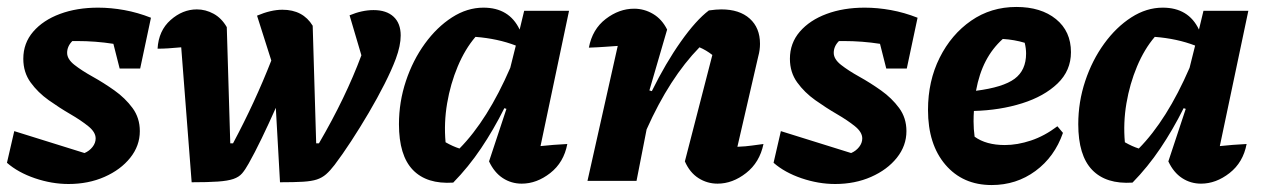

<svg xmlns="http://www.w3.org/2000/svg" viewBox="-21 -520 3636 552"><path d="M-1 -52 20 -143 222 -80Q236 -86 245 -97.5Q254 -109 254 -122Q254 -140 233 -157Q212 -174 181 -192Q150 -210 119 -232Q88 -254 67 -283Q46 -312 46 -351Q46 -396 74.5 -429Q103 -462 151.5 -480Q200 -498 261 -498Q298 -498 336.5 -491Q375 -484 413 -469L382 -323H323L305 -394Q254 -402 200 -402Q194 -402 187 -402Q172 -387 172 -368Q172 -350 193 -333.5Q214 -317 245.5 -299.5Q277 -282 308 -260Q339 -238 360 -209.5Q381 -181 381 -143Q381 -101 353.5 -66.5Q326 -32 279.5 -11.5Q233 9 176 9Q128 9 79.5 -7.5Q31 -24 -1 -52Z M530 4 500 -384Q478 -382 462.5 -381Q447 -380 432 -380Q435 -432 469.5 -462.5Q504 -493 545 -493Q570 -493 593 -480.5Q616 -468 631 -442L641 -108H649Q712 -226 759 -346L718 -475Q758 -492 791 -492Q850 -492 878 -446L888 -108H896Q973 -240 1018 -361L984 -476Q1020 -491 1053 -491Q1090 -491 1110.5 -472Q1131 -453 1131 -418Q1131 -389 1117 -351Q1105 -319 1084.5 -278.5Q1064 -238 1039 -195.5Q1014 -153 988.5 -114Q963 -75 941 -46Q928 -29 916.5 -19Q905 -9 890 -4Q875 1 850 2.5Q825 4 784 4L772 -210Q752 -165 731.5 -122.5Q711 -80 694 -50Q684 -32 675 -21.5Q666 -11 650 -5.5Q634 0 605.5 2Q577 4 530 4Z M1282 5Q1206 10 1166 -31.5Q1126 -73 1126 -163Q1126 -227 1146 -287Q1166 -347 1200.5 -394.5Q1235 -442 1278.5 -470Q1322 -498 1369 -498Q1443 -498 1473 -435L1486 -489H1615L1533 -100Q1551 -102 1570.5 -103.5Q1590 -105 1610 -106Q1600 -53 1561 -22.5Q1522 8 1479 8Q1449 8 1424.5 -8Q1400 -24 1385 -56L1435 -207L1429 -209Q1398 -147 1362 -93.5Q1326 -40 1282 5ZM1260 -111Q1281 -99 1300 -93Q1381 -175 1446 -325L1462 -389Q1410 -409 1346 -414Q1316 -379 1295 -329Q1274 -279 1264.5 -223Q1255 -167 1260 -111Z M1668 0 1755 -388Q1739 -387 1719.5 -385.5Q1700 -384 1672 -383Q1682 -436 1720.5 -465.5Q1759 -495 1802 -495Q1831 -495 1856.5 -480Q1882 -465 1897 -435L1846 -260L1853 -258Q1893 -339 1936.5 -400.5Q1980 -462 2017 -490Q2038 -493 2053 -493Q2105 -493 2134.5 -466.5Q2164 -440 2164 -394Q2164 -376 2159 -358L2099 -98Q2124 -99 2140.5 -101.5Q2157 -104 2174 -106Q2163 -53 2124 -22.5Q2085 8 2042 8Q2012 8 1987 -8Q1962 -24 1948 -56L2027 -362Q2009 -376 1990 -384Q1947 -340 1909 -281Q1871 -222 1838 -148L1809 0Z M2203 -52 2224 -143 2426 -80Q2440 -86 2449 -97.5Q2458 -109 2458 -122Q2458 -140 2437 -157Q2416 -174 2385 -192Q2354 -210 2323 -232Q2292 -254 2271 -283Q2250 -312 2250 -351Q2250 -396 2278.5 -429Q2307 -462 2355.5 -480Q2404 -498 2465 -498Q2502 -498 2540.5 -491Q2579 -484 2617 -469L2586 -323H2527L2509 -394Q2458 -402 2404 -402Q2398 -402 2391 -402Q2376 -387 2376 -368Q2376 -350 2397 -333.5Q2418 -317 2449.5 -299.5Q2481 -282 2512 -260Q2543 -238 2564 -209.5Q2585 -181 2585 -143Q2585 -101 2557.5 -66.5Q2530 -32 2483.5 -11.5Q2437 9 2380 9Q2332 9 2283.5 -7.5Q2235 -24 2203 -52Z M2830 12Q2747 12 2697 -46.5Q2647 -105 2647 -204Q2647 -287 2680.5 -354Q2714 -421 2771 -460.5Q2828 -500 2901 -500Q2972 -500 3015 -465Q3058 -430 3058 -370Q3058 -317 3019.5 -280Q2981 -243 2917.5 -223Q2854 -203 2779 -201Q2778 -187 2778 -171Q2778 -149 2781 -127Q2814 -103 2868 -103Q2904 -103 2943 -116Q2982 -129 3019 -157L3035 -138Q3011 -69 2956 -28.5Q2901 12 2830 12ZM2929 -366Q2929 -381 2925 -397Q2895 -406 2862 -408Q2832 -381 2813 -344.5Q2794 -308 2785 -259Q2863 -269 2896 -293.5Q2929 -318 2929 -366Z M3235 5Q3159 10 3119 -31.5Q3079 -73 3079 -163Q3079 -227 3099 -287Q3119 -347 3153.5 -394.5Q3188 -442 3231.5 -470Q3275 -498 3322 -498Q3396 -498 3426 -435L3439 -489H3568L3486 -100Q3504 -102 3523.5 -103.5Q3543 -105 3563 -106Q3553 -53 3514 -22.5Q3475 8 3432 8Q3402 8 3377.5 -8Q3353 -24 3338 -56L3388 -207L3382 -209Q3351 -147 3315 -93.5Q3279 -40 3235 5ZM3213 -111Q3234 -99 3253 -93Q3334 -175 3399 -325L3415 -389Q3363 -409 3299 -414Q3269 -379 3248 -329Q3227 -279 3217.5 -223Q3208 -167 3213 -111Z"/></svg>

Font: Piazzolla
Style: Bold Italic
Weight: 700
Italic angle: -11.3°
Designer: Juan Pablo del Peral
Foundry: Huerta Tipografica
Version: Version 1.330